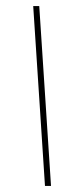

<svg xmlns="http://www.w3.org/2000/svg" viewBox="-20 -616 279 636"><path d="M149 0H129L90 -596H110Z"/></svg>

Font: IBM Plex Sans Arabic Thin
Style: Regular
Weight: 100
Designer: Mike Abbink, Paul van der Laan, Pieter van Rosmalen, Wael Morcos, Khajak Apelian
Foundry: Bold Monday
Version: Version 1.101